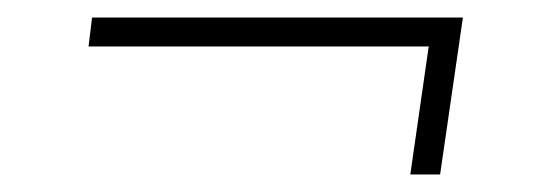

<svg xmlns="http://www.w3.org/2000/svg" viewBox="-20 -333 630 219"><path d="M85 -313 81 -280H469L448 -134H482L508 -313Z"/></svg>

Font: Exo 2 Extra Light
Style: Italic
Weight: 250
Italic angle: -8°
Designer: Natanael Gama
Version: Version 1.001;PS 001.001;hotconv 1.0.88;makeotf.lib2.5.64775